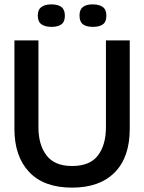

<svg xmlns="http://www.w3.org/2000/svg" viewBox="-20 -845 660 879"><path d="M310 14Q181 14 113.5 -57.5Q46 -129 46 -255V-660H156V-262Q156 -182 193 -133.5Q230 -85 310 -85Q392 -85 428.5 -133.5Q465 -182 465 -262V-660H574V-255Q574 -125 505 -55.5Q436 14 310 14ZM405 -722Q375 -722 359.5 -734Q344 -746 344 -774Q344 -801 359.5 -813Q375 -825 404 -825Q434 -825 450.5 -813Q467 -801 467 -773Q467 -745 451 -733.5Q435 -722 405 -722ZM216 -722Q186 -722 169.5 -734Q153 -746 153 -774Q153 -801 169.5 -813Q186 -825 215 -825Q245 -825 261 -813Q277 -801 277 -773Q277 -745 261 -733.5Q245 -722 216 -722Z"/></svg>

Font: Bricolage Grotesque 48pt Medium
Style: Regular
Weight: 500
Designer: Mathieu Triay
Foundry: Atelier Triay
Version: Version 1.000; ttfautohint (v1.8.4.7-5d5b);gftools[0.9.32]